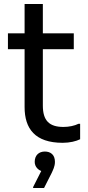

<svg xmlns="http://www.w3.org/2000/svg" viewBox="-20 -712 444 968"><path d="M376 -88C356 -78 328 -72 300 -72C228 -72 196 -104 196 -180V-464H352V-544H196V-692H104V-544H20V-464H104V-172C104 -64 156 8 296 8C332 8 364 0 384 -10V-88ZM206 52C176 52 155 71 155 104C155 130 174 145 188 150L147 231V236H202L241 159C246 147 257 128 257 104C257 68 235 52 206 52Z"/></svg>

Font: Kufam Arabic Latin Roman Normal
Style: Regular
Weight: 400
Designer: Wael Morcos & Artur Schmal
Version: Version 1.200;PS 001.200;hotconv 1.0.88;makeotf.lib2.5.64775